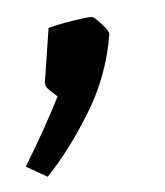

<svg xmlns="http://www.w3.org/2000/svg" viewBox="-58 -153 275 320"><g transform="rotate(-5 80.0 6.5)"><path d="M-25 116Q13 54 38 4Q36 2 27 -6Q18 -14 19 -21L33 -111Q52 -116 74.5 -119.5Q97 -123 106 -123Q110 -123 122 -109.5Q134 -96 133 -92Q122 -24 86 35Q50 94 10 136Z"/></g></svg>

Font: Grenze
Style: Italic
Weight: 400
Italic angle: -10°
Designer: Renata Polastri
Foundry: Omnibus-Type
Version: Version 1.002; ttfautohint (v1.8)